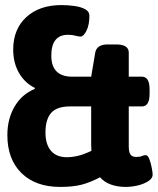

<svg xmlns="http://www.w3.org/2000/svg" viewBox="-20 -728 621 756"><path d="M217 8Q120 8 64.5 -46.5Q9 -101 9 -196Q9 -260 37.5 -308.5Q66 -357 117 -378V-382Q78 -401 55 -440.5Q32 -480 32 -533Q32 -613 83.5 -660.5Q135 -708 222 -708Q247 -708 272.5 -704.5Q298 -701 315 -692Q332 -683 332 -666Q332 -630 320.5 -607Q309 -584 297 -584Q289 -584 277 -587.5Q265 -591 248 -591Q182 -591 182 -509Q182 -426 265 -426H339L355 -521Q361 -553 404 -553H437Q487 -553 487 -521V-426H539Q569 -426 569 -376V-359Q569 -309 539 -309H487V-152Q487 -130 493.5 -120Q500 -110 517 -110Q531 -110 538.5 -113.5Q546 -117 554 -117Q562 -117 568 -101.5Q574 -86 577.5 -67.5Q581 -49 581 -40Q581 -26 564.5 -15Q548 -4 523.5 2Q499 8 474 8Q443 8 416.5 -1.5Q390 -11 374 -30Q336 -10 302 -1Q268 8 217 8ZM243 -109Q265 -109 287.5 -114.5Q310 -120 340 -134Q339 -144 339 -155V-309H256Q204 -309 181.5 -283.5Q159 -258 159 -206Q159 -160 180.5 -134.5Q202 -109 243 -109Z"/></svg>

Font: Asap Semi Condensed
Style: Bold
Weight: 700
Width: 4
Designer: Pablo Cosgaya
Foundry: Omnibus-Type
Version: Version 3.001; ttfautohint (v1.8.4.7-5d5b)